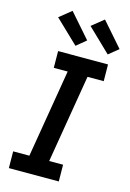

<svg xmlns="http://www.w3.org/2000/svg" viewBox="-144 -1053 761 1122"><g transform="rotate(15 236.5 -492.0)"><path d="M28 0 27 -101H125L214 -634H130L129 -735H431L432 -634H334L245 -101H329L330 0ZM414 -791 274 -926 346 -984 473 -839ZM219 -791 78 -926 150 -984 277 -839Z"/></g></svg>

Font: Iosevka Etoile
Style: Bold Italic
Weight: 700
Italic angle: -9°
Designer: Belleve Invis
Foundry: Belleve Invis
Version: Version 28.1.0; ttfautohint (v1.8.4)